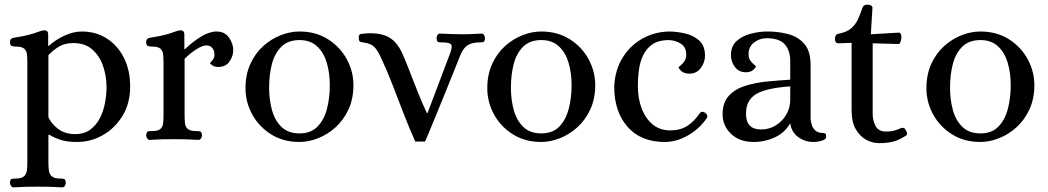

<svg xmlns="http://www.w3.org/2000/svg" viewBox="-20 -601 4527 829"><path d="M39 208Q32 208 27.5 201.5Q23 195 23 188Q24 173 30.5 171.5Q37 170 46 170Q73 170 83.5 160.5Q94 151 96 135Q98 119 98 102V-332Q98 -350 96.5 -365.5Q95 -381 85 -390.5Q75 -400 47 -400Q38 -400 30.5 -402.5Q23 -405 23 -420Q23 -435 39 -438Q85 -445 109.5 -452Q134 -459 146.5 -464Q159 -469 169 -470Q177 -471 182.5 -467Q188 -463 188 -451V-403H191Q219 -429 258 -447Q297 -465 333 -465Q394 -465 441 -435Q488 -405 515 -351.5Q542 -298 542 -227Q542 -155 509 -101Q476 -47 424 -17.5Q372 12 313 12Q268 12 240.5 2.5Q213 -7 193 -19H189V102Q189 119 191 135Q193 151 204 160.5Q215 170 241 170Q250 170 256.5 171.5Q263 173 264 188Q264 195 260 201.5Q256 208 248 208Q219 206 194.5 205.5Q170 205 143 205Q116 205 92 205.5Q68 206 39 208ZM305 -22Q344 -22 370 -41.5Q396 -61 411.5 -91.5Q427 -122 433.5 -157.5Q440 -193 440 -224Q440 -271 425.5 -314.5Q411 -358 379.5 -386.5Q348 -415 297 -415Q259 -415 234 -399.5Q209 -384 189 -363V-95Q200 -69 229.5 -45.5Q259 -22 305 -22Z M627 3Q620 3 615.5 -3.5Q611 -10 611 -17Q613 -32 619 -33.5Q625 -35 635 -35Q663 -35 673 -44.5Q683 -54 684.5 -70Q686 -86 686 -103V-332Q686 -350 684.5 -365.5Q683 -381 673 -390.5Q663 -400 635 -400Q626 -400 618.5 -402.5Q611 -405 611 -420Q611 -435 627 -438Q673 -445 697.5 -452Q722 -459 734.5 -464Q747 -469 757 -470Q765 -471 770.5 -467Q776 -463 776 -451V-389H779Q813 -422 849 -443.5Q885 -465 915 -465Q950 -465 968.5 -439Q987 -413 987 -384Q987 -359 971 -335.5Q955 -312 923 -312Q907 -312 897.5 -318.5Q888 -325 887 -328Q887 -330 896.5 -340Q906 -350 906 -365Q906 -383 896.5 -394Q887 -405 871 -405Q854 -405 827.5 -388Q801 -371 777 -347V-103Q777 -86 778.5 -70Q780 -54 790.5 -44.5Q801 -35 829 -35Q838 -35 844.5 -33.5Q851 -32 852 -17Q852 -10 848 -3.5Q844 3 836 3Q807 1 782.5 0.5Q758 0 731 0Q704 0 680 0.5Q656 1 627 3Z M1273 12Q1203 12 1150.5 -21Q1098 -54 1069 -107Q1040 -160 1040 -220Q1040 -279 1061 -325Q1082 -371 1116.5 -402Q1151 -433 1192 -449Q1233 -465 1273 -465Q1343 -465 1395.5 -432Q1448 -399 1477 -346Q1506 -293 1506 -233Q1506 -174 1484.5 -128Q1463 -82 1428.5 -51Q1394 -20 1353 -4Q1312 12 1273 12ZM1273 -25Q1322 -25 1350.5 -54Q1379 -83 1391.5 -130.5Q1404 -178 1404 -233Q1404 -286 1391 -330Q1378 -374 1349 -401Q1320 -428 1273 -428Q1224 -428 1195 -399.5Q1166 -371 1154 -324.5Q1142 -278 1142 -222Q1142 -170 1154.5 -125Q1167 -80 1196 -52.5Q1225 -25 1273 -25Z M1773 10Q1748 -45 1723 -110Q1698 -175 1674 -237Q1650 -299 1628 -345Q1612 -382 1597 -397.5Q1582 -413 1552 -417Q1539 -419 1534.5 -421Q1530 -423 1529 -436Q1528 -453 1538.5 -454.5Q1549 -456 1564 -457Q1626 -460 1661 -439Q1696 -418 1718 -368Q1732 -337 1749.5 -291Q1767 -245 1786 -198Q1805 -151 1823 -113H1826L1925 -375Q1935 -404 1926 -411Q1917 -418 1887 -418Q1878 -418 1872 -419.5Q1866 -421 1865 -436Q1865 -442 1868.5 -449Q1872 -456 1879 -456Q1908 -455 1929 -454Q1950 -453 1976 -453Q1994 -453 2005 -453.5Q2016 -454 2028 -454.5Q2040 -455 2059 -456Q2067 -456 2070.5 -449Q2074 -442 2074 -436Q2073 -421 2066.5 -419.5Q2060 -418 2052 -418Q2019 -418 1999.5 -406Q1980 -394 1966 -359Q1966 -359 1955.5 -332.5Q1945 -306 1928 -264Q1911 -222 1892 -175Q1873 -128 1855.5 -86Q1838 -44 1827 -17Q1816 10 1815 10Z M2317 12Q2247 12 2194.5 -21Q2142 -54 2113 -107Q2084 -160 2084 -220Q2084 -279 2105 -325Q2126 -371 2160.5 -402Q2195 -433 2236 -449Q2277 -465 2317 -465Q2387 -465 2439.5 -432Q2492 -399 2521 -346Q2550 -293 2550 -233Q2550 -174 2528.5 -128Q2507 -82 2472.5 -51Q2438 -20 2397 -4Q2356 12 2317 12ZM2317 -25Q2366 -25 2394.5 -54Q2423 -83 2435.5 -130.5Q2448 -178 2448 -233Q2448 -286 2435 -330Q2422 -374 2393 -401Q2364 -428 2317 -428Q2268 -428 2239 -399.5Q2210 -371 2198 -324.5Q2186 -278 2186 -222Q2186 -170 2198.5 -125Q2211 -80 2240 -52.5Q2269 -25 2317 -25Z M2850 12Q2747 12 2689.5 -53.5Q2632 -119 2632 -227Q2635 -296 2666.5 -349Q2698 -402 2750.5 -432.5Q2803 -463 2867 -465Q2902 -465 2938.5 -456.5Q2975 -448 2999.5 -425.5Q3024 -403 3024 -361Q3024 -332 3006 -307.5Q2988 -283 2956 -283Q2934 -283 2922 -294Q2910 -305 2910 -310Q2910 -312 2918.5 -318.5Q2927 -325 2935 -336.5Q2943 -348 2943 -365Q2943 -397 2920 -412Q2897 -427 2868 -428Q2824 -428 2797.5 -410Q2771 -392 2757 -362.5Q2743 -333 2738.5 -298Q2734 -263 2734 -230Q2734 -175 2751 -131.5Q2768 -88 2799 -63Q2830 -38 2873 -38Q2917 -38 2947 -57Q2977 -76 3002 -113Q3009 -123 3023 -115Q3030 -111 3033 -104Q3036 -97 3031 -90Q2998 -43 2949 -15.5Q2900 12 2850 12Z M3234 12Q3173 12 3136.5 -23Q3100 -58 3100 -107Q3100 -158 3126.5 -187Q3153 -216 3196.5 -230Q3240 -244 3291.5 -249Q3343 -254 3392 -257V-336Q3392 -383 3368.5 -409.5Q3345 -436 3289 -436Q3261 -436 3236.5 -418Q3212 -400 3212 -366Q3212 -350 3220 -339Q3228 -328 3236 -322Q3244 -316 3244 -314Q3244 -310 3232.5 -299.5Q3221 -289 3201 -289Q3170 -289 3153 -312Q3136 -335 3136 -363Q3136 -401 3159.5 -423Q3183 -445 3220 -455Q3257 -465 3295 -465Q3340 -465 3382.5 -454Q3425 -443 3452.5 -412Q3480 -381 3480 -319V-86Q3481 -76 3485 -62Q3489 -48 3500.5 -37.5Q3512 -27 3532 -27Q3539 -27 3543 -24.5Q3547 -22 3547 -11Q3547 -2 3537 3Q3527 8 3514 10Q3501 12 3492 12Q3455 12 3426 -9.5Q3397 -31 3392 -69Q3370 -29 3326.5 -8.5Q3283 12 3234 12ZM3266 -42Q3300 -42 3328.5 -59Q3357 -76 3374.5 -105.5Q3392 -135 3392 -171V-228Q3289 -221 3245 -195Q3201 -169 3201 -110Q3201 -42 3266 -42Z M3776 17Q3746 17 3719 2Q3692 -13 3674.5 -44Q3657 -75 3657 -122V-416L3599 -414Q3592 -414 3588.5 -419.5Q3585 -425 3585 -432Q3585 -452 3599 -455Q3636 -462 3655 -478.5Q3674 -495 3684.5 -518Q3695 -541 3704 -568Q3707 -576 3713 -578.5Q3719 -581 3726 -581Q3732 -581 3739.5 -578Q3747 -575 3747 -567L3740 -453L3857 -460Q3866 -461 3869 -455Q3872 -449 3872 -441Q3872 -431 3868.5 -421Q3865 -411 3860 -411L3748 -414V-110Q3748 -81 3760.5 -57Q3773 -33 3806 -33Q3817 -33 3831 -35Q3845 -37 3861 -44Q3865 -46 3869 -47.5Q3873 -49 3877 -49Q3885 -49 3889 -42.5Q3893 -36 3896 -29Q3899 -20 3891 -15Q3860 5 3834 11Q3808 17 3776 17Z M4213 12Q4143 12 4090.5 -21Q4038 -54 4009 -107Q3980 -160 3980 -220Q3980 -279 4001 -325Q4022 -371 4056.5 -402Q4091 -433 4132 -449Q4173 -465 4213 -465Q4283 -465 4335.5 -432Q4388 -399 4417 -346Q4446 -293 4446 -233Q4446 -174 4424.5 -128Q4403 -82 4368.5 -51Q4334 -20 4293 -4Q4252 12 4213 12ZM4213 -25Q4262 -25 4290.5 -54Q4319 -83 4331.5 -130.5Q4344 -178 4344 -233Q4344 -286 4331 -330Q4318 -374 4289 -401Q4260 -428 4213 -428Q4164 -428 4135 -399.5Q4106 -371 4094 -324.5Q4082 -278 4082 -222Q4082 -170 4094.5 -125Q4107 -80 4136 -52.5Q4165 -25 4213 -25Z"/></svg>

Font: Alice
Style: Regular
Weight: 400
Designer: Ksenia Yerulevich
Foundry: Cyreal (http://www.cyreal.org/)
Version: Version 2.003; ttfautohint (v1.8.3)